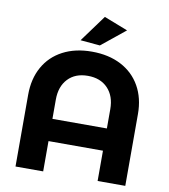

<svg xmlns="http://www.w3.org/2000/svg" viewBox="-97 -998 951 1080"><g transform="rotate(10 378.5 -458.0)"><path d="M414 -916 550 -863 414 -753 302 -763ZM377 -711Q473 -711 544 -674Q615 -637 653.5 -569Q692 -501 692 -410V0H534V-173H223V0H65V-410Q65 -501 103 -569Q141 -637 211.5 -674Q282 -711 377 -711ZM378 -573Q306 -573 264.5 -529Q223 -485 223 -410V-300H534V-410Q534 -485 492 -529Q450 -573 378 -573Z"/></g></svg>

Font: TypoPRO Montserrat Alternates
Style: Regular
Weight: 600
Designer: Julieta Ulanovsky
Foundry: Julieta Ulanovsky
Version: Version 6.001